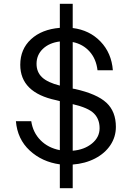

<svg xmlns="http://www.w3.org/2000/svg" viewBox="-20 -882 696 1014"><path d="M364 -13V112H296V-14Q202 -27 137 -87Q72 -147 64 -242H145Q154 -182 194 -141.5Q234 -101 296 -89V-348L276 -353Q87 -393 87 -540Q87 -622 143.5 -674.5Q200 -727 296 -735V-862H364V-734Q453 -723 511 -662.5Q569 -602 576 -511H495Q488 -571 453 -610Q418 -649 364 -660V-414L376 -412Q492 -386 542 -339.5Q592 -293 592 -212Q592 -159 563 -115.5Q534 -72 482 -45Q430 -18 364 -13ZM296 -430V-663Q240 -656 206.5 -624Q173 -592 173 -545Q173 -501 202.5 -473.5Q232 -446 296 -430ZM506 -205Q506 -253 476 -283Q446 -313 364 -332V-86Q425 -91 465.5 -124Q506 -157 506 -205Z"/></svg>

Font: Kakao Big Sans
Style: Regular
Weight: 400
Designer: Park Young-rak; Lee Sang-min; Kim Jung-jin; Min Bon; Park Min-gyu;
Foundry: Kakao Corporation
Version: Version 2.003